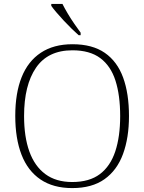

<svg xmlns="http://www.w3.org/2000/svg" viewBox="-20 -951 738 981"><path d="M349 10Q252 10 187 -34Q122 -78 90 -160.5Q58 -243 58 -359Q58 -475 90.5 -556.5Q123 -638 188.5 -681.5Q254 -725 350 -725Q452 -725 515.5 -681Q579 -637 609 -555Q639 -473 639 -358Q639 -247 608.5 -164Q578 -81 514 -35.5Q450 10 349 10ZM349 -21Q437 -21 490.5 -61.5Q544 -102 569 -177.5Q594 -253 594 -358Q594 -464 570 -539Q546 -614 492.5 -654Q439 -694 350 -694Q225 -694 164 -605Q103 -516 103 -358Q103 -252 130 -177Q157 -102 211.5 -61.5Q266 -21 349 -21ZM382 -771Q366 -785 346 -804.5Q326 -824 305.5 -846Q285 -868 268 -888Q251 -908 242 -921V-931H299Q310 -909 326 -882Q342 -855 360 -829Q378 -803 392 -784V-771Z"/></svg>

Font: Noto Serif Khmer ExtraLight
Style: Regular
Weight: 250
Version: Version 2.003